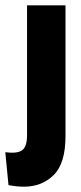

<svg xmlns="http://www.w3.org/2000/svg" viewBox="-55 -545 305 724"><path d="M35 159Q8 159 -23 153L-35 29Q10 35 28.5 21.5Q47 8 47 -36V-525H192V-32Q192 71 147.5 115Q103 159 35 159Z"/></svg>

Font: Bricolage Grotesque 48pt Bricolage Grotesque 48pt Regular
Style: Bold
Weight: 700
Designer: Mathieu Triay
Foundry: Atelier Triay
Version: Version 1.000; ttfautohint (v1.8.4.7-5d5b);gftools[0.9.32]